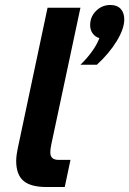

<svg xmlns="http://www.w3.org/2000/svg" viewBox="-20 -751 519 771"><path d="M54 -168 171 -720H303L186 -171Q182 -152 182 -139Q182 -109 215 -109H263L240 0H167Q103 0 74 -25Q45 -50 45 -105Q45 -128 54 -168ZM369 -491H303Q329 -516 349.5 -544.5Q370 -573 379 -598Q362 -603 352 -617Q342 -631 342 -650Q342 -684 366 -707.5Q390 -731 423 -731Q450 -731 464.5 -715.5Q479 -700 479 -673Q479 -636 449 -586.5Q419 -537 369 -491Z"/></svg>

Font: Wix Madefor Text
Style: Bold Italic
Weight: 700
Italic angle: -12°
Designer: Dalton Maag Ltd
Foundry: Dalton Maag Ltd
Version: Version 3.100